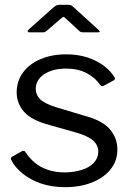

<svg xmlns="http://www.w3.org/2000/svg" viewBox="-20 -765 552 795"><path d="M395 -413Q375 -443 339 -462Q303 -481 253 -481Q199 -481 163.5 -458Q128 -435 128 -396Q128 -375 144 -356.5Q160 -338 209 -322L336 -284Q405 -265 435.5 -229Q466 -193 466 -146Q466 -99 438 -64Q410 -29 361 -9.5Q312 10 250 10Q171 10 112 -21.5Q53 -53 28 -100Q25 -105 25 -109Q25 -113 30 -116L69 -138Q74 -141 78 -140.5Q82 -140 84 -137Q101 -111 123.5 -92Q146 -73 177.5 -62Q209 -51 251 -51Q289 -52 320 -62Q351 -72 369 -91.5Q387 -111 387 -137Q387 -164 365 -183.5Q343 -203 289 -218L186 -247Q111 -267 80.5 -301Q50 -335 49 -381Q49 -429 75 -464.5Q101 -500 147.5 -520Q194 -540 254 -540Q321 -540 373.5 -514.5Q426 -489 453 -447Q456 -443 456 -439.5Q456 -436 452 -433L410 -410Q406 -408 402.5 -408.5Q399 -409 395 -413ZM308 -637 254 -687Q246 -695 243 -695Q240 -695 231 -687L173 -637Q168 -633 165 -632Q162 -631 155 -631H101Q95 -631 94.5 -634.5Q94 -638 99 -643L201 -734Q207 -739 212 -742Q217 -745 226 -745H265Q273 -745 277 -741.5Q281 -738 285 -735L386 -643Q400 -631 385 -631H326Q321 -631 316.5 -632Q312 -633 308 -637Z"/></svg>

Font: Libre Franklin Thin
Style: Regular
Weight: 400
Version: Version 3.000